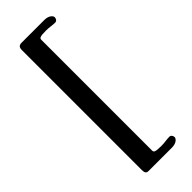

<svg xmlns="http://www.w3.org/2000/svg" viewBox="-315 -876 1048 1048"><g transform="rotate(-45 208.5 -352.5)"><path d="M99.6 110.4C99.6 132.8 105.5 140.6 122.6 140.6H302.7C337.9 140.6 353.5 121.6 353.5 110.4C353.5 101.1 346.7 88.4 334.5 88.4C311 88.4 295.9 93.3 269 93.3C220.2 93.3 214.4 87.9 214.4 75.2V-779.3C214.4 -792 220.2 -797.4 269 -797.4C295.9 -797.4 311 -792.5 334.5 -792.5C346.7 -792.5 353.5 -805.2 353.5 -814.9C353.5 -825.7 337.9 -844.7 302.7 -844.7H126.5C106.9 -844.7 99.6 -835 99.6 -814.9Z"/></g></svg>

Font: Stoke
Style: Regular
Weight: 400
Designer: Nicole Fally
Foundry: Nicole Fally
Version: Version 1.002